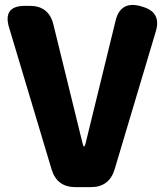

<svg xmlns="http://www.w3.org/2000/svg" viewBox="-20 -769 683 789"><path d="M290 0Q214 0 192 -73L17 -657Q-9 -745 83 -745H102Q180 -745 199 -670L320 -177Q323 -167 325.5 -167Q328 -167 331 -177L455 -684Q475 -766 557 -744L563 -742Q645 -720 620 -639L451 -73Q429 0 353 0Z"/></svg>

Font: Resource Han Rounded TW Heavy
Style: Regular
Weight: 900
Designer: Cyano Hao (round all glyphs); Ryoko NISHIZUKA 西塚涼子 (kana, bopomofo & ideographs); Paul D. Hunt (Latin, Greek & Cyrillic)
Foundry: Cyano Hao
Version: 0.990